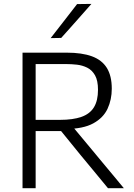

<svg xmlns="http://www.w3.org/2000/svg" viewBox="-20 -990 704 1010"><path d="M98.5 0Q98.5 -60 98.5 -115.5Q98.5 -171 98.5 -236.5V-475Q98.5 -541.5 98.5 -597.2Q98.5 -653 98.5 -713Q126 -713 161.5 -713Q197 -713 239.2 -713Q281.5 -713 331 -713Q411 -713 463.5 -693.8Q516 -674.5 542 -632.8Q568 -591 568 -523.5Q568 -466 545.8 -418Q523.5 -370 470.5 -341Q417.5 -312 326 -311.5L346 -343.5L462.5 -203.5Q489.5 -171 520 -134.2Q550.5 -97.5 579.8 -62.5Q609 -27.5 631.5 0H548Q510 -46 474.8 -88.8Q439.5 -131.5 405 -173L275 -333L318.5 -300.5H155.5V-359.5H295.5Q364 -359.5 408.5 -375.2Q453 -391 474.2 -425.8Q495.5 -460.5 495.5 -517.5Q495.5 -566.5 479.8 -594Q464 -621.5 438.8 -634Q413.5 -646.5 384.5 -649.8Q355.5 -653 328 -653H122.5L167.5 -703.5Q167.5 -642.5 167.5 -586.8Q167.5 -531 167.5 -465.5V-236.5Q167.5 -171 167.5 -115.5Q167.5 -60 167.5 0ZM246.5 -789.5Q282 -835 316.5 -879.5Q351 -924 385.5 -968.5L461 -969.5Q434 -939 407.5 -909Q381 -879 354.8 -849.5Q328.5 -820 302 -790.5Z"/></svg>

Font: Commissioner Thin Light
Style: Regular
Weight: 300
Version: Version 1.000